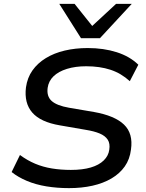

<svg xmlns="http://www.w3.org/2000/svg" viewBox="-20 -962 753 991"><path d="M336 9Q275 9 220 0Q165 -9 119.5 -28Q74 -47 40 -74L83 -162Q121 -134 161.5 -117Q202 -100 248 -92.5Q294 -85 346 -85Q406 -85 448.5 -97.5Q491 -110 515.5 -134Q540 -158 544 -189Q549 -221 536 -241Q523 -261 494.5 -273Q466 -285 422 -292L289 -315Q189 -332 146.5 -381Q104 -430 114 -511Q121 -561 147.5 -598.5Q174 -636 216.5 -662Q259 -688 314 -701Q369 -714 433 -714Q515 -714 582.5 -692.5Q650 -671 694 -628L650 -543Q605 -584 550 -602Q495 -620 425 -620Q369 -620 325.5 -606.5Q282 -593 256.5 -568.5Q231 -544 226 -509Q220 -465 246.5 -441Q273 -417 336 -406L465 -384Q572 -365 620 -319Q668 -273 656 -190Q650 -140 624 -103Q598 -66 555.5 -41Q513 -16 457.5 -3.5Q402 9 336 9ZM398 -765 286 -942H365L456 -828L579 -942H660L496 -765Z"/></svg>

Font: Nunito Sans 10pt SemiExpanded SemiBold
Style: Italic
Weight: 600
Width: 6
Italic angle: -9°
Designer: Vernon Adams
Foundry: Vernon Adams
Version: Version 3.101;gftools[0.9.27]